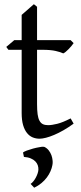

<svg xmlns="http://www.w3.org/2000/svg" viewBox="-20 -645 384 913"><path d="M330.1 -57.1Q306.2 -39.6 282.7 -26.1Q259.3 -12.7 238 -3.7Q216.8 5.4 198.7 10Q180.7 14.6 168 14.6Q150.9 14.6 135.5 8.3Q120.1 2 108.4 -12.5Q96.7 -26.9 89.8 -50.3Q83 -73.7 83 -107.9V-408.2H20L9.8 -421.9L47.9 -454.1H83V-574.2L141.1 -625L156.2 -612.8V-454.1H315.9L330.1 -439.9Q325.7 -433.1 319.1 -425.5Q312.5 -418 305.7 -410.9Q298.8 -403.8 292.2 -398.4Q285.6 -393.1 280.8 -391.1Q269 -397 245.1 -402.6Q221.2 -408.2 181.6 -408.2H156.2V-149.9Q156.2 -120.6 158.9 -101.3Q161.6 -82 168 -70.6Q174.3 -59.1 184.3 -54.4Q194.3 -49.8 209 -49.8Q226.1 -49.8 252 -56.2Q277.8 -62.5 315.9 -82ZM229 140.6Q226.6 154.3 220 169.4Q213.4 184.6 202.9 198.7Q192.4 212.9 177.2 225.6Q162.1 238.3 142.6 247.6L125.5 229.5Q131.8 225.6 138.4 217.5Q145 209.5 150.1 200Q155.3 190.4 158.7 180.4Q162.1 170.4 162.6 162.1Q163.1 151.4 159.7 141.1Q156.2 130.9 147.9 122.3Q139.6 113.8 126.2 108.2Q112.8 102.5 93.8 101.1L89.4 80.1Q93.8 76.2 107.4 71Q121.1 65.9 137.2 61.5Q153.3 57.1 168.5 54.7Q178.2 52.7 184.6 52.7Q188.5 52.7 191.4 53.7Q203.6 59.6 211.9 70.3Q220.2 81.1 224.6 93.3Q229 105.5 230 117.7Q230.5 121.6 230.5 125.5Q230.5 133.8 229 140.6Z"/></svg>

Font: Akkhara
Style: Regular
Weight: 400
Designer: J. Victor Gaultney
Version: Version 1.00 June 13, 2006, initial release